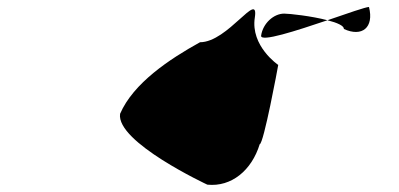

<svg xmlns="http://www.w3.org/2000/svg" viewBox="-20 -456 1142 550"><path d="M324 -130C312 -49 574 73 574 73C643 80 701 32 724 -43C735 -43 776 -263 777 -270C777 -270 697 -324 710 -406C722 -486 633 -335 553 -335C466 -287 362 -218 324 -130ZM728 -354C725 -334 829 -368 918 -398C873 -410 809 -417 794 -417C764 -417 733 -389 728 -354ZM918 -398C946 -391 966 -382 965 -373C1017 -349 1052 -377 1037 -436C1028 -436 976 -418 918 -398Z"/></svg>

Font: Ampere
Style: SCIta
Weight: 400
Version: Version 1